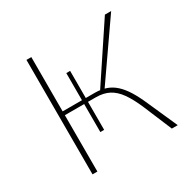

<svg xmlns="http://www.w3.org/2000/svg" viewBox="-147 -807 958 956"><g transform="rotate(-30 331.5 -329.0)"><path d="M577 0 510 -160Q485 -219 459.5 -255Q434 -291 402.5 -307.5Q371 -324 327 -324H142V-346H333Q370 -346 398.5 -336Q427 -326 450.5 -304.5Q474 -283 494.5 -250Q515 -217 535 -171L611 0ZM121 0V-658H149V0ZM356 -333 572 -658H608L382 -333ZM282 -163H260V-502H282Z"/></g></svg>

Font: Ysabeau Office Thin
Style: Regular
Weight: 250
Designer: Christian Thalmann (Catharsis Fonts)
Version: Version 2.001;gftools[0.9.30]; featfreeze: tnum,lnum,ss02